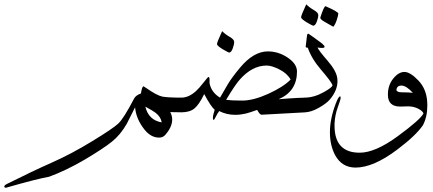

<svg xmlns="http://www.w3.org/2000/svg" viewBox="-399 -523 2018 894"><path d="M354 46.9Q350.1 21.5 325.7 2.4Q315.4 -5.9 277.8 -26.4Q292.5 36.1 354 46.9ZM448.7 0Q412.1 0 393.6 -1Q402.8 15.6 402.8 33.7Q402.8 67.9 371.1 104.5Q359.9 117.7 341.8 117.7Q303.7 117.7 273.9 80.6Q234.4 30.8 230 -23.4Q210.4 14.6 191.4 53.2Q162.1 104.5 122.1 136.7Q82 168.9 -4.4 220.2Q-91.3 271 -169.9 299.8Q-231 311 -362.3 348.6Q-368.7 351.1 -372.6 351.1Q-378.9 351.1 -378.9 344.7Q-378.9 339.4 -364.7 332.5Q-246.6 273.4 -156.2 233.4Q-65.9 193.4 29.8 134.8Q126 76.2 151.4 52.7Q176.8 29.3 225.6 -64.5Q233.4 -79.1 257.3 -87.9Q262.2 -121.1 269.5 -121.1Q271 -120.6 280.8 -113.8Q331.1 -78.6 356.9 -73.2Q382.8 -68.4 448.7 -68.4Z M668.5 -278.3Q664.1 -278.3 637.7 -293.9Q611.3 -310.1 611.3 -317.9Q611.3 -325.7 635.3 -377.9Q650.4 -362.8 670.9 -351.1Q691.4 -339.4 691.4 -327.6Q691.4 -315.9 684.6 -297.4Q677.7 -278.8 668.5 -278.3ZM842.8 -217.8Q775.4 -217.8 717.8 -152.8Q695.8 -128.4 653.8 -58.1Q678.7 -54.7 729.5 -54.7Q780.3 -54.7 849.6 -85.9Q918.9 -117.2 954.1 -152.3Q939 -180.7 902.8 -199.2Q866.7 -217.8 842.8 -217.8ZM445.3 0V-68.4Q480.5 -68.4 514.2 -99.6Q528.3 -112.3 548.8 -138.7Q568.8 -164.6 571.8 -164.6Q576.7 -164.6 576.7 -152.3V-135.7Q585 -92.8 625.5 -68.4Q643.1 -99.6 662.1 -131.3Q681.2 -163.1 718.3 -207.5Q781.7 -283.7 848.1 -283.7Q897.5 -283.7 940.4 -254.9Q983.4 -226.1 983.9 -190.4Q983.9 -97.7 898.4 -61L944.3 -64.5Q991.2 -67.9 1024.4 -68.4V0Q936.5 4.9 818.8 11.2H818.4Q811 11.2 798.3 -11.2Q764.6 1 745.1 5.9Q719.7 11.7 696.3 11.7Q655.8 11.7 621.6 -5.9Q614.3 3.4 601.6 28.3Q597.7 35.6 595.7 35.6Q593.8 35.6 592.8 30.3Q592.3 28.3 592.3 25.9Q592.3 13.7 600.6 -11.7Q583 -26.9 551.8 -85Q527.8 -35.2 505.9 -17.6Q483.9 0 445.3 0Z M1018.6 0V-68.4Q1062.5 -68.4 1107.4 -93.3Q1148.9 -116.2 1148.9 -126V-127.4Q1142.1 -144.5 1096.7 -197.3Q1051.3 -250 1034.2 -300.8Q1024.4 -300.8 1024.4 -305.7V-306.2Q1026.4 -324.7 1030.3 -356Q1031.7 -366.2 1036.1 -366.2Q1037.6 -366.2 1040 -364.3Q1064.9 -347.2 1100.1 -320.8Q1112.3 -310.5 1112.3 -305.2Q1112.3 -299.8 1101.1 -299.8Q1089.8 -299.8 1079.6 -301.8Q1084 -289.1 1125.5 -241.2Q1167 -193.4 1171.4 -159.2Q1172.4 -152.3 1172.4 -145.5Q1172.4 -101.6 1137.2 -60.1Q1121.1 -41 1084.5 -20.5Q1047.9 0 1018.6 0ZM1060.1 -403.3Q1055.7 -403.3 1029.3 -418.9Q1002.9 -435.1 1002.9 -442.9Q1002.9 -450.7 1026.9 -502.9Q1042 -487.8 1062.5 -476.1Q1083 -464.4 1083 -452.6Q1083 -440.9 1076.2 -422.4Q1069.3 -403.8 1060.1 -403.3ZM1176.3 -459.5Q1175.8 -450.7 1168.9 -429.7Q1162.1 -408.7 1152.8 -398.4Q1134.8 -408.7 1113.3 -420.9Q1092.3 -432.6 1092.3 -440.4V-440.9Q1109.4 -494.1 1116.7 -494.1Q1176.3 -468.3 1176.3 -459.5Z M1446.8 -102.5Q1452.1 -93.3 1469.7 -93.3Q1511.7 -92.8 1523.4 -90.8Q1492.7 -124.5 1470.2 -124.5Q1447.8 -124.5 1446.8 -102.5ZM1184.6 -74.2H1185.1Q1187 -74.2 1187 -66.9Q1187 -59.1 1173.8 -23.4Q1160.6 12.2 1158.7 53.2V62.5Q1158.7 188 1275.9 188Q1348.6 188 1453.6 110.8Q1558.6 33.7 1572.8 5.4Q1569.8 -5.9 1546.9 -17.6Q1525.9 -27.8 1501 -27.8Q1498.5 -27.8 1483.9 -27.3Q1469.2 -26.9 1463.9 -26.9Q1408.2 -26.9 1407.2 -80.1V-83.5Q1407.2 -126.5 1432.1 -157.2Q1457 -188 1483.9 -188Q1511.2 -188 1549.3 -147.9Q1587.4 -107.9 1590.3 -46.4Q1590.8 -39.6 1590.8 -32.7Q1590.8 21 1570.3 60.1Q1537.1 108.4 1452.1 172.4Q1340.3 257.3 1256.3 257.3H1255.4Q1192.9 256.8 1161.6 199.7Q1137.2 154.3 1137.2 92.3Q1137.2 30.3 1165 -42.5Q1177.2 -74.2 1184.6 -74.2Z"/></svg>

Font: DimaThulth2
Style: Regular
Weight: 400
Designer: R.Balvardi
Foundry: R.Balvardi (R.Balvardi@gmail.com)
Version: Version 1.00;November 13, 2018;FontCreator 11.5.0.2427 64-bi